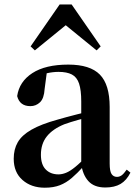

<svg xmlns="http://www.w3.org/2000/svg" viewBox="-20 -850 625 886"><path d="M186.6 16.2Q124.2 16.2 83.8 -19.4Q43.3 -54.9 43.3 -117.6Q43.3 -161.2 62 -193.6Q80.7 -226.1 125.1 -251.5Q169.6 -277 245.4 -297.9Q284.8 -309.4 334.4 -322Q384 -334.6 424 -344.4V-318.9Q384 -308.9 344 -297.6Q303.9 -286.4 277.1 -276.7Q223.3 -254.9 196.1 -220.6Q168.8 -186.4 168.8 -135.9Q168.8 -90.4 191.1 -67.9Q213.3 -45.3 250 -45.3Q266.3 -45.3 284.7 -52.6Q303.1 -59.9 327.4 -79.7Q351.8 -99.4 385.3 -135.5L400.8 -82.4H365.7Q336.6 -50.6 311.2 -28.7Q285.7 -6.8 256.4 4.7Q227 16.2 186.6 16.2ZM466.1 15.2Q414.6 15.2 387.9 -14.2Q361.2 -43.6 354.9 -94V-96.5V-381.4Q354.9 -434.7 344.8 -464.5Q334.7 -494.3 311.6 -506.3Q288.5 -518.3 250 -518.3Q224.4 -518.3 197.3 -512.2Q170.2 -506.1 133.8 -491.2L196.1 -516.3L185.9 -439.2Q183.3 -395.9 164.6 -378Q145.8 -360.2 120.3 -360.2Q71.1 -360.2 59.2 -406.5Q68.9 -473.5 129.4 -512.7Q189.9 -551.9 295.1 -551.9Q395.4 -551.9 440.7 -505.9Q486.1 -459.8 486.1 -356.2V-94.8Q486.1 -60.3 494.8 -47Q503.6 -33.8 519.7 -33.8Q531.3 -33.8 541.3 -40.9Q551.3 -48.1 564.7 -67.2L581.9 -53.4Q564 -17.5 536.2 -1.1Q508.4 15.2 466.1 15.2ZM425.7 -617.5 244.1 -765.6H322.7L140.8 -617.5L121.2 -635.9L255.3 -829.5H310.5L444.6 -635.9Z"/></svg>

Font: Early Summer Mincho VF
Style: Regular
Weight: 250
Designer: GuiWonder
Version: Version 1.002